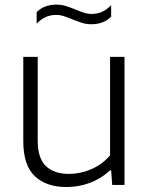

<svg xmlns="http://www.w3.org/2000/svg" viewBox="-20 -782 632 812"><path d="M78.5 -184.5V-541.5H139.5V-187.5Q139.5 -112.5 174.2 -79.5Q209 -46.5 272 -46.5Q319 -46.5 365.5 -66.2Q412 -86 445.5 -125V-541.5H506.5V0H454.5L450 -61.5H445.5Q408.5 -27 361 -9Q313.5 9 261 9Q175.5 9 127 -37.2Q78.5 -83.5 78.5 -184.5ZM284 -701Q260.5 -710.5 246.5 -714.8Q232.5 -719 218.5 -719Q193.5 -719 173.5 -710Q153.5 -701 135 -682V-730.5Q166 -762.5 219 -762.5Q239 -762.5 257 -757Q275 -751.5 301 -741Q324.5 -731.5 338.2 -727.2Q352 -723 366.5 -723Q391.5 -723 411.5 -732Q431.5 -741 450 -760V-711.5Q419 -679.5 366 -679.5Q346 -679.5 328 -685Q310 -690.5 284 -701Z"/></svg>

Font: Encode Sans Semi Expanded Light
Style: Regular
Weight: 300
Width: 6
Designer: Multiple Designers
Foundry: Impallari Type
Version: Version 2.000